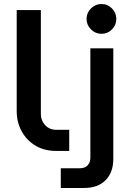

<svg xmlns="http://www.w3.org/2000/svg" viewBox="-20 -750 668 954"><path d="M260 0Q200 0 156 -26.5Q112 -53 87.5 -98Q63 -143 63 -198V-700H183V-183Q183 -151 204.5 -128Q226 -105 260 -105H324V0ZM282 184V86H378Q401 86 415 72Q429 58 429 34V-510H543V39Q543 107 504.5 145.5Q466 184 398 184ZM484 -582Q454 -582 432 -604Q410 -626 410 -656Q410 -686 432 -708Q454 -730 484 -730Q515 -730 536.5 -708Q558 -686 558 -656Q558 -626 536.5 -604Q515 -582 484 -582Z"/></svg>

Font: MuseoModerno Medium
Style: Regular
Weight: 500
Designer: Pablo Cosgaya, Héctor Gatti, Marcela Romero, and the Authors of The MuseoModerno Project.
Foundry: Omnibus-Type Team
Version: Version 1.001